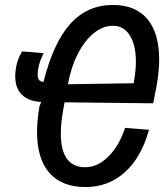

<svg xmlns="http://www.w3.org/2000/svg" viewBox="-20 -751 662 775"><path d="M129.5 -218Q129.5 -264.5 139.5 -323L146.5 -339.5Q95.5 -342 68.5 -368.5Q41.5 -395 41.5 -443.5Q41.5 -462 45 -480Q50.5 -512 69 -543.5L156 -536.5Q149 -521.5 143.2 -506.8Q137.5 -492 134 -472Q132 -461.5 132 -450.5Q132 -436 137.5 -428.5Q143 -421 155.5 -420.5Q195.5 -579 264 -655Q332.5 -731 436 -731Q527 -731 574.8 -674.2Q622.5 -617.5 622.5 -511Q622.5 -464.5 612.5 -406Q612.5 -404 607 -378.5L598.5 -334L240.5 -338L235 -306Q225.5 -254 225.5 -211Q225.5 -144 250.2 -110Q275 -76 323.5 -76Q374 -76 417.2 -118.8Q460.5 -161.5 485 -235L581.5 -227Q550.5 -115.5 484 -55.8Q417.5 4 326 4Q229.5 4 179.5 -53Q129.5 -110 129.5 -218ZM519.5 -415 521.5 -427Q528.5 -469 528.5 -502.5Q528.5 -569.5 504 -608.2Q479.5 -647 436 -647Q395.5 -647 358.2 -616.8Q321 -586.5 293.8 -532.8Q266.5 -479 254 -411Z"/></svg>

Font: JuliaMono SemiBoldItalic
Style: Regular
Weight: 600
Italic angle: -9°
Monospace: yes
Designer: cormullion
Foundry: corm
Version: Version 0.049; ttfautohint (v1.8.4)